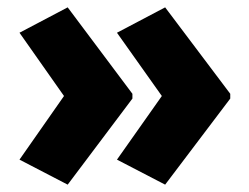

<svg xmlns="http://www.w3.org/2000/svg" viewBox="-20 -542 677 522"><path d="M606 -274 429 -40 298 -108 420 -281 298 -453 429 -522 606 -287ZM340 -274 164 -40 33 -108 154 -281 33 -453 164 -522 340 -287Z"/></svg>

Font: Noto Sans Myanmar UI SemiCondensed Black
Style: Regular
Weight: 900
Width: 4
Designer: Monotype Design Team
Foundry: Monotype Imaging Inc.
Version: Version 2.103; ttfautohint (v1.8.4.7-5d5b)